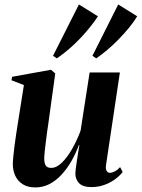

<svg xmlns="http://www.w3.org/2000/svg" viewBox="-20 -827 634 860"><path d="M138 12.5Q104 12.5 81.8 -1.8Q59.5 -16 48.5 -39.5Q37.5 -63 37.5 -91.5Q37.5 -105.5 39.8 -127.8Q42 -150 45.2 -175.2Q48.5 -200.5 52 -223.5Q55.5 -246.5 58 -262.5L87 -446L31.5 -467.5L34 -483L208.5 -514.5L227.5 -498L197.5 -281Q194.5 -262 191.2 -237.5Q188 -213 185 -188.8Q182 -164.5 180 -146Q178 -127.5 178 -120Q178 -106 180.5 -95.8Q183 -85.5 190 -80.2Q197 -75 210 -75Q233.5 -75 258 -99.2Q282.5 -123.5 304.2 -162Q326 -200.5 341 -242L381.5 -502.5H517L454.5 -85Q452.5 -69 458 -61Q463.5 -53 472 -53Q482 -53 494.5 -59.5Q507 -66 518 -78.5L529.5 -56.5Q515 -38 493.2 -22.5Q471.5 -7 445 2Q418.5 11 389.5 11Q351 11 334.2 -6.5Q317.5 -24 317.5 -50.5Q317.5 -56 319.2 -70.2Q321 -84.5 323.8 -103.2Q326.5 -122 329.8 -141.8Q333 -161.5 335.5 -177.5H333.5Q320 -141 300.8 -107Q281.5 -73 257 -46Q232.5 -19 202.8 -3.2Q173 12.5 138 12.5ZM234.5 -565.5 217.5 -577 333.5 -807 418.5 -754Q405 -733 388.2 -711.8Q371.5 -690.5 352.8 -669.8Q334 -649 314 -630Q294 -611 273.8 -594.8Q253.5 -578.5 234.5 -565.5ZM411 -565.5 394 -577 509.5 -807 594.5 -754Q578.5 -727.5 556.5 -701Q534.5 -674.5 510 -649.5Q485.5 -624.5 460 -603Q434.5 -581.5 411 -565.5Z"/></svg>

Font: Merriweather 144pt
Style: Bold Italic
Weight: 700
Italic angle: -7.8°
Version: Version 2.101